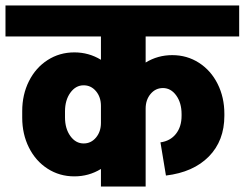

<svg xmlns="http://www.w3.org/2000/svg" viewBox="-55 -680 892 700"><path d="M476 -547V-452Q520 -479 573 -479Q627 -479 670.5 -451Q714 -423 738.5 -374Q763 -325 763 -265V-258Q763 -167 706.5 -109.5Q650 -52 550 -40L530 -161Q566 -166 586.5 -192Q607 -218 607 -258V-264Q607 -305 587.5 -332Q568 -359 539 -359Q512 -359 494 -337.5Q476 -316 476 -284V0H313V-64Q269 -37 216 -37Q162 -37 118.5 -65Q75 -93 50.5 -142Q26 -191 26 -251V-275Q26 -335 50.5 -384Q75 -433 118.5 -461Q162 -489 216 -489Q269 -489 313 -462V-547H-35V-660H817V-547ZM313 -232V-294Q313 -326 295 -347.5Q277 -369 250 -369Q221 -369 201.5 -342Q182 -315 182 -274V-252Q182 -211 201.5 -184Q221 -157 250 -157Q277 -157 295 -178.5Q313 -200 313 -232Z"/></svg>

Font: Akshar
Style: Bold
Weight: 700
Designer: Tall Chai
Foundry: Tall Chai
Version: Version 1.000